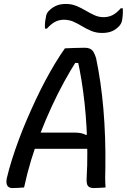

<svg xmlns="http://www.w3.org/2000/svg" viewBox="-20 -950 643 973"><path d="M93 -278H360Q377 -278 391 -275Q405 -272 416 -266L437 -274L439 -236L441 -196H101Q93 -196 88.5 -201Q84 -206 83 -215.5Q82 -225 83 -235ZM102 0Q88 1 73.5 2Q59 3 43 3Q31 3 23.5 -2.5Q16 -8 13.5 -18.5Q11 -29 14 -45Q25 -92 41 -142.5Q57 -193 76 -244Q95 -295 117 -346Q139 -397 162 -446Q185 -495 209.5 -541Q234 -587 259 -628.5Q284 -670 309 -705Q334 -706 358.5 -707Q383 -708 407 -708Q426 -708 437 -702.5Q448 -697 454.5 -685.5Q461 -674 467 -655Q479 -598 488.5 -533Q498 -468 504 -397.5Q510 -327 512.5 -253Q515 -179 514 -103Q513 -74 513 -49.5Q513 -25 515 0Q500 1 484.5 2Q469 3 453 3Q441 3 432.5 -2Q424 -7 421 -17.5Q418 -28 419 -46Q423 -112 422.5 -177Q422 -242 418.5 -305Q415 -368 408.5 -428Q402 -488 393 -543Q384 -598 373 -648L394 -630L342 -632L371 -647Q337 -594 304.5 -534.5Q272 -475 242 -410Q212 -345 185.5 -277Q159 -209 138 -139.5Q117 -70 102 0ZM505 -863Q530 -863 550.5 -873.5Q571 -884 592 -908H602Q603 -896 602.5 -882.5Q602 -869 600 -856Q599 -845 596 -837Q593 -829 586 -820Q570 -802 549 -792.5Q528 -783 497 -783Q468 -783 443.5 -793Q419 -803 397 -816.5Q375 -830 352.5 -840Q330 -850 304 -850Q279 -850 258.5 -839Q238 -828 218 -805H208Q207 -817 208 -831.5Q209 -846 212 -859Q213 -869 215.5 -876.5Q218 -884 224 -891Q240 -909 261.5 -919.5Q283 -930 314 -930Q343 -930 367 -920Q391 -910 413 -897Q435 -884 457.5 -873.5Q480 -863 505 -863Z"/></svg>

Font: Rec Mono Semicasual
Style: Italic
Weight: 400
Italic angle: -10°
Version: Version 1.085; ttfautohint (v1.8.4.7-5d5b)